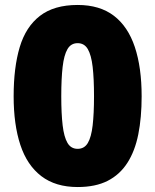

<svg xmlns="http://www.w3.org/2000/svg" viewBox="-20 -744 626 774"><path d="M551 -356Q551 -270 537.5 -202.5Q524 -135 493.5 -87.5Q463 -40 414 -15Q365 10 293 10Q204 10 146.5 -34Q89 -78 62 -160Q35 -242 35 -356Q35 -472 59.5 -554Q84 -636 141 -680Q198 -724 293 -724Q382 -724 439 -680.5Q496 -637 523.5 -554.5Q551 -472 551 -356ZM227 -356Q227 -286 232.5 -239Q238 -192 252 -168Q266 -144 293 -144Q320 -144 334 -167.5Q348 -191 353.5 -238.5Q359 -286 359 -356Q359 -427 353.5 -474.5Q348 -522 334 -546Q320 -570 293 -570Q266 -570 252 -546Q238 -522 232.5 -474.5Q227 -427 227 -356Z"/></svg>

Font: Noto Sans Thai Black
Style: Regular
Weight: 900
Version: Version 2.001